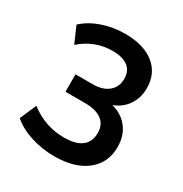

<svg xmlns="http://www.w3.org/2000/svg" viewBox="-168 -844 937 983"><g transform="rotate(30 300.0 -352.5)"><path d="M289 10Q216 10 149 -11.5Q82 -33 39 -71L81 -168Q128 -132 178.5 -115Q229 -98 285 -98Q353 -98 388 -125Q423 -152 423 -204Q423 -254 388.5 -279.5Q354 -305 288 -305H174V-408H277Q334 -408 368 -436Q402 -464 402 -513Q402 -559 370.5 -583Q339 -607 280 -607Q174 -607 93 -535L51 -631Q94 -671 157.5 -693Q221 -715 291 -715Q401 -715 463.5 -665.5Q526 -616 526 -528Q526 -465 490.5 -419.5Q455 -374 393 -359V-371Q466 -359 506.5 -311.5Q547 -264 547 -193Q547 -99 478 -44.5Q409 10 289 10Z"/></g></svg>

Font: Mulish ExtraLight
Style: Bold
Weight: 700
Version: Version 3.603